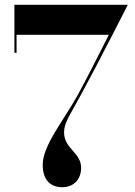

<svg xmlns="http://www.w3.org/2000/svg" viewBox="-20 -770 562 800"><path d="M158 -83.5C158 -18 192.5 10 239 10C290.5 10 318 -26 318 -70.5C318 -135 247 -150 247 -218C247 -257.5 267 -282.5 315.5 -372C389.5 -507 512.5 -750 512.5 -750H40V-550H49V-625H433.5C389.5 -538 338.5 -437 302 -370.5C240.5 -261.5 158 -162.5 158 -83.5Z"/></svg>

Font: Bodoni* 24pt Medium
Style: Regular
Weight: 500
Version: Version 2.3